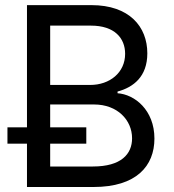

<svg xmlns="http://www.w3.org/2000/svg" viewBox="-20 -748 694 768"><path d="M87.9 0H354C525.4 0 597.7 -84 597.7 -193.8C597.7 -308.1 518.1 -370.6 450.2 -375V-381.8C513.7 -398.9 569.3 -441.4 569.3 -534.7C569.3 -641.1 497.6 -727.5 345.7 -727.5H87.9V-238.8H9.8V-173.3H87.9ZM351.6 -82H180.7V-173.3H325.2V-238.8H180.7V-330.1H356.4C449.7 -330.1 508.3 -267.6 508.3 -194.8C508.3 -131.8 464.8 -82 351.6 -82ZM340.8 -408.2H180.7V-645.5H343.8C438 -645.5 480.5 -595.7 480.5 -532.7C480.5 -457.5 418.9 -408.2 340.8 -408.2Z"/></svg>

Font: Raveo
Style: Regular
Weight: 400
Designer: Jakub Foglar, Rasmus Andersson (Inter)
Foundry: Jakubfoglar.com
Version: Version 1.100;Glyphs 3.2.3 (3260)